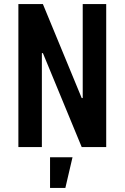

<svg xmlns="http://www.w3.org/2000/svg" viewBox="-20 -720 610 940"><path d="M70 0V-700H190L380 -240H385V-700H500V0H380L190 -460H185V0ZM225 200V50H335L300 200Z"/></svg>

Font: Cuprum
Style: Bold
Weight: 700
Designer: Jovanny Lemonad
Foundry: Jovanny Lemonad
Version: Version 2.000